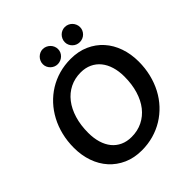

<svg xmlns="http://www.w3.org/2000/svg" viewBox="-240 -1063 1232 1232"><g transform="rotate(-45 376.5 -447.0)"><path d="M726.5 -410Q726.5 -350 713.2 -295.8Q700 -241.5 675.5 -195Q651 -148.5 616 -111Q581 -73.5 537.8 -47Q494.5 -20.5 444 -6.2Q393.5 8 338 8Q269 8 214 -16.5Q159 -41 120.2 -84Q81.5 -127 61 -185.5Q40.5 -244 40.5 -312.5Q40.5 -372.5 53.8 -426.8Q67 -481 91.8 -527.5Q116.5 -574 151.2 -611.5Q186 -649 229.2 -675.8Q272.5 -702.5 323 -716.8Q373.5 -731 429.5 -731Q498.5 -731 553.5 -706.5Q608.5 -682 647 -639Q685.5 -596 706 -537.2Q726.5 -478.5 726.5 -410ZM593.5 -407Q593.5 -456 581.2 -496Q569 -536 545.8 -564.5Q522.5 -593 489 -608.5Q455.5 -624 413.5 -624Q359.5 -624 315.2 -602Q271 -580 239.5 -539.5Q208 -499 190.8 -442Q173.5 -385 173.5 -315.5Q173.5 -266.5 185.5 -226.5Q197.5 -186.5 220.5 -158.2Q243.5 -130 276.8 -114.8Q310 -99.5 352.5 -99.5Q407 -99.5 451.5 -121.5Q496 -143.5 527.5 -183.5Q559 -223.5 576.2 -280.2Q593.5 -337 593.5 -407ZM417 -832.5Q417 -818.5 411.5 -806.2Q406 -794 396.2 -784.8Q386.5 -775.5 373.8 -770.2Q361 -765 347 -765Q333.5 -765 321.2 -770.2Q309 -775.5 299.5 -784.8Q290 -794 284.5 -806.2Q279 -818.5 279 -832.5Q279 -846.5 284.5 -859.2Q290 -872 299.5 -881.5Q309 -891 321.2 -896.5Q333.5 -902 347 -902Q361 -902 373.8 -896.5Q386.5 -891 396.2 -881.5Q406 -872 411.5 -859.2Q417 -846.5 417 -832.5ZM616.5 -832.5Q616.5 -818.5 611 -806.2Q605.5 -794 596.2 -784.8Q587 -775.5 574.2 -770.2Q561.5 -765 547 -765Q533 -765 520.5 -770.2Q508 -775.5 498.8 -784.8Q489.5 -794 484 -806.2Q478.5 -818.5 478.5 -832.5Q478.5 -846.5 484 -859.2Q489.5 -872 498.8 -881.5Q508 -891 520.5 -896.5Q533 -902 547 -902Q561.5 -902 574.2 -896.5Q587 -891 596.2 -881.5Q605.5 -872 611 -859.2Q616.5 -846.5 616.5 -832.5Z"/></g></svg>

Font: Lato 2
Style: Bold Italic
Weight: 700
Italic angle: -7°
Designer: Lukasz Dziedzic with Adam Twardoch and Botio Nikoltchev
Foundry: tyPoland Lukasz Dziedzic
Version: Version 2.015; 2015-08-06; http://www.latofonts.com/